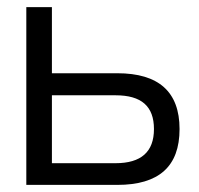

<svg xmlns="http://www.w3.org/2000/svg" viewBox="-20 -520 560 540"><path d="M54 0H310C427 0 485 -52 485 -157C485 -262 426 -314 310 -314H126V-500H54ZM126 -61V-252H305C378 -252 413 -221 413 -157C413 -93 377 -61 305 -61Z"/></svg>

Font: LT Wave Alt Light
Style: Regular
Weight: 300
Designer: Daniel Lyons
Version: Version 2.5 (Glyphs App)